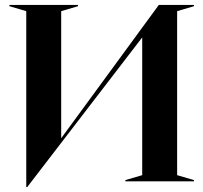

<svg xmlns="http://www.w3.org/2000/svg" viewBox="-20 -732 820 775"><path d="M86 -687 18 -707V-712H295V-707L227 -687V-174L621 -712H763V-707L695 -687V-25L763 -5V0H486V-5L554 -25V-581L90 23H86Z"/></svg>

Font: Nyght Serif Medium
Style: Regular
Weight: 500
Designer: Maksym Kobuzan
Version: Version 0.410